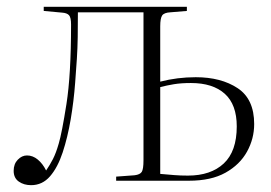

<svg xmlns="http://www.w3.org/2000/svg" viewBox="-20 -529 794 562"><path d="M71 13Q50 13 35 2.5Q20 -8 20 -29Q20 -49 32 -61.5Q44 -74 59 -74Q76 -74 90.5 -62Q105 -50 115 -30Q126 -46 135 -63.5Q144 -81 152 -109Q161 -139 174.5 -224.5Q188 -310 188 -457Q188 -478 182 -484.5Q176 -491 162 -492L108 -497V-509H527V-497L479 -493Q460 -492 454.5 -483.5Q449 -475 449 -452V-290Q499 -303 553 -303Q627 -303 675.5 -271Q724 -239 724 -166Q724 -123 703 -85Q682 -47 640 -23.5Q598 0 533 0H320V-12L374 -16Q390 -18 395 -26Q400 -34 400 -60V-493H208Q208 -453 207.5 -420.5Q207 -388 205 -357Q203 -326 200 -287Q196 -233 187 -180Q178 -127 163.5 -83Q149 -39 126.5 -13Q104 13 71 13ZM530 -15Q597 -15 635 -50.5Q673 -86 673 -159Q673 -223 638 -254.5Q603 -286 539 -286Q510 -286 489 -282.5Q468 -279 449 -274V-20Q472 -18 490 -16.5Q508 -15 530 -15Z"/></svg>

Font: Literata 72pt ExtraLight
Style: Regular
Weight: 200
Designer: Latin by Veronika Burian and Jose Scaglione. Greek by Irene Vlachou. Cyrillic by Vera Evstafieva.
Foundry: TypeTogether
Version: Version 3.002